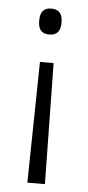

<svg xmlns="http://www.w3.org/2000/svg" viewBox="-49 -526 325 708"><g transform="rotate(5 113.0 -172.5)"><path d="M138 -296 145 151.5H80L87.5 -296ZM112.5 -495.5Q133.5 -495.5 143.8 -483.8Q154 -472 154 -449.5V-444.5Q154 -423 143.8 -411.2Q133.5 -399.5 112.5 -399.5Q91.5 -399.5 81.5 -411.2Q71.5 -423 71.5 -444.5V-449.5Q71.5 -472 81.5 -483.8Q91.5 -495.5 112.5 -495.5Z"/></g></svg>

Font: Anek Latin Light
Style: Regular
Weight: 300
Designer: Yesha Goshar
Foundry: Ek Type
Version: Version 1.003